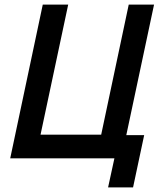

<svg xmlns="http://www.w3.org/2000/svg" viewBox="-20 -696 700 844"><path d="M24.9 0 168 -675.8H279.8L158.2 -104H424.8L545.9 -675.8H657.2L535.2 -102.1H613.8L564.9 127.9H455.1L482.9 0Z"/></svg>

Font: Clear Sans Medium
Style: Italic
Weight: 500
Italic angle: -12°
Foundry: Intel Corporation
Version: Version 1.00